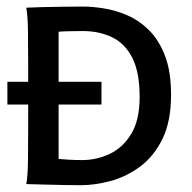

<svg xmlns="http://www.w3.org/2000/svg" viewBox="-20 -558 582 582"><path d="M225.1 3.4Q206.5 3.4 179 2.9Q151.4 2.4 124 1.7Q96.7 1 78.1 0.5Q59.6 0 59.6 0Q64 -22 64.7 -66.9Q65.4 -111.8 65.4 -166.5V-366.2Q65.4 -419.9 64.7 -466.3Q64 -512.7 59.6 -534.7Q75.7 -535.6 106.7 -536.4Q137.7 -537.1 172.1 -537.6Q206.5 -538.1 232.4 -538.1Q260.3 -538.1 295.4 -532.5Q330.6 -526.9 366.2 -511.5Q401.9 -496.1 431.9 -466.3Q461.9 -436.5 480.2 -388.9Q498.5 -341.3 498.5 -271Q498.5 -189 471.9 -135.7Q445.3 -82.5 403.3 -52Q361.3 -21.5 314 -9Q266.6 3.4 225.1 3.4ZM2.4 -241.2V-310.1H287.6V-241.2ZM229.5 -72.8Q272.9 -72.8 312.7 -91.6Q352.5 -110.4 377.9 -152.3Q403.3 -194.3 403.3 -263.7Q403.3 -339.4 380.9 -383.1Q358.4 -426.8 319.3 -445.3Q280.3 -463.9 231 -463.9Q214.8 -463.9 192.6 -463.4Q170.4 -462.9 157.7 -461.9V-76.2Q169.4 -75.2 187.7 -74Q206.1 -72.8 229.5 -72.8Z"/></svg>

Font: Harmattan SemiBold
Style: Regular
Weight: 600
Designer: George W. Nuss III and SIL International
Foundry: SIL International
Version: Version 4.000